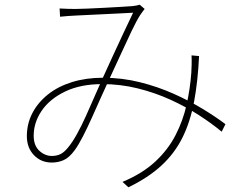

<svg xmlns="http://www.w3.org/2000/svg" viewBox="-20 -746 1040 815"><path d="M233 -710Q251 -709 268 -708.5Q285 -708 300 -708Q318 -708 352 -709.5Q386 -711 424.5 -713Q463 -715 495.5 -717Q528 -719 542 -720Q552 -721 559 -722.5Q566 -724 573 -726L594 -708Q590 -703 585.5 -697Q581 -691 575 -682Q560 -659 538 -613Q516 -567 491 -512Q466 -457 442 -406Q427 -374 408.5 -332.5Q390 -291 370.5 -247.5Q351 -204 332 -167Q313 -130 296 -107Q273 -76 249.5 -66Q226 -56 200 -56Q154 -56 124 -87.5Q94 -119 94 -168Q94 -221 117.5 -266Q141 -311 183.5 -345Q226 -379 285.5 -397.5Q345 -416 417 -416Q498 -416 574 -397Q650 -378 717 -348Q784 -318 840 -284Q896 -250 937 -219L921 -187Q879 -222 824 -257.5Q769 -293 703 -323Q637 -353 564 -371Q491 -389 414 -389Q322 -389 256.5 -357.5Q191 -326 157 -276Q123 -226 123 -170Q123 -128 147 -106Q171 -84 200 -84Q220 -84 236 -91.5Q252 -99 269 -120Q288 -143 307 -177.5Q326 -212 344.5 -253Q363 -294 380.5 -334.5Q398 -375 413 -408Q435 -456 458 -506.5Q481 -557 503.5 -604.5Q526 -652 545 -692Q530 -691 497 -689.5Q464 -688 425.5 -686Q387 -684 353 -682.5Q319 -681 302 -680Q285 -679 268.5 -678Q252 -677 235 -675ZM825 -508Q820 -401 804 -315.5Q788 -230 755 -163Q722 -96 666 -44Q610 8 525 49L500 26Q584 -9 638.5 -59.5Q693 -110 725 -172Q757 -234 772 -301.5Q787 -369 792 -436Q793 -452 793.5 -472Q794 -492 793 -511Z"/></svg>

Font: Noto Sans TC Thin
Style: Regular
Weight: 100
Designer: Ryoko NISHIZUKA 西塚涼子 (kana, bopomofo & ideographs); Paul D. Hunt (Latin, Greek & Cyrillic); Sandoll Communications 산돌커뮤니
Foundry: Adobe
Version: Version 2.004-H2;hotconv 1.0.118;makeotfexe 2.5.65603